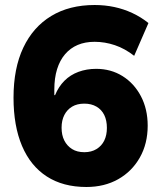

<svg xmlns="http://www.w3.org/2000/svg" viewBox="-20 -736 640 767"><path d="M325 11Q232 11 167 -31Q102 -73 68 -153Q34 -233 34 -346Q34 -463 73 -545.5Q112 -628 184.5 -672Q257 -716 358 -716Q399 -716 436.5 -708Q474 -700 508.5 -684Q543 -668 573 -644L516 -513Q479 -542 439 -555.5Q399 -569 358 -569Q320 -569 290.5 -556.5Q261 -544 240 -519.5Q219 -495 208 -459.5Q197 -424 197 -378V-356H200Q214 -390 237.5 -413.5Q261 -437 293.5 -449Q326 -461 364 -461Q423 -461 469.5 -432Q516 -403 543 -351.5Q570 -300 570 -234Q570 -162 538.5 -106.5Q507 -51 452 -20Q397 11 325 11ZM317 -128Q345 -128 365.5 -140.5Q386 -153 396.5 -174.5Q407 -196 407 -225Q407 -255 396.5 -276.5Q386 -298 365.5 -310Q345 -322 317 -322Q288 -322 268 -310Q248 -298 237 -276.5Q226 -255 226 -226Q226 -196 237 -174.5Q248 -153 268 -140.5Q288 -128 317 -128Z"/></svg>

Font: Nunito Sans 7pt Black
Style: Regular
Weight: 900
Designer: Vernon Adams
Foundry: Vernon Adams
Version: Version 3.101;gftools[0.9.27]